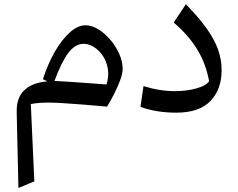

<svg xmlns="http://www.w3.org/2000/svg" viewBox="-20 -540 1156 931"><path d="M210 -145.5 188 -155.8Q211.9 -230 245.8 -289.1Q279.8 -348.1 318.6 -382.8Q357.4 -417.5 395 -417.5Q424.3 -417.5 455.8 -398.4Q487.3 -379.4 514.2 -348.1Q541 -316.9 557.9 -279.5Q574.7 -242.2 574.7 -206.1Q574.7 -183.1 562.5 -150.4Q550.3 -117.7 533 -83.7Q515.6 -49.8 499 -22.9Q440.4 -28.3 385.5 -32.7Q330.6 -37.1 286.6 -39.8Q242.7 -42.5 217.8 -42.5Q190.9 -42.5 169.4 -40.8Q147.9 -39.1 129.4 -35.6L146.5 339.4L69.3 371.6L61 4.9Q59.1 -64.9 97.2 -102.1Q135.3 -139.2 210 -145.5ZM244.1 -147.5Q270 -146.5 312.7 -143.6Q355.5 -140.6 404.3 -137.2Q453.1 -133.8 496.6 -130.4Q508.8 -170.4 502.9 -206.1Q497.1 -241.7 478.8 -269Q460.4 -296.4 435.5 -312Q410.6 -327.6 385.3 -327.6Q344.7 -327.6 311.3 -283.4Q277.8 -239.3 244.1 -147.5Z M1054.7 -200.2Q1054.7 -106 1000 -49.8Q945.3 6.3 835 6.3Q736.8 6.3 661.1 -22L675.8 -122.6Q753.4 -98.1 827.6 -98.1Q886.2 -98.1 933.3 -111.6Q980.5 -125 994.1 -146.5Q977.5 -233.9 935.3 -302Q893.1 -370.1 822.3 -430.7L881.3 -519.5Q943.8 -455.6 981.9 -402.1Q1020 -348.6 1037.4 -299.6Q1054.7 -250.5 1054.7 -200.2Z"/></svg>

Font: Pinar-DS2-FD Medium
Style: Regular
Weight: 500
Designer: Amin Abedi
Version: Version 3.000